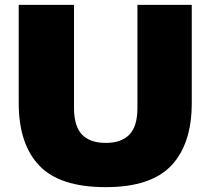

<svg xmlns="http://www.w3.org/2000/svg" viewBox="-20 -760 866 790"><path d="M415 10Q225.5 10 141.2 -79Q57 -168 57 -336V-740H284.5V-316Q284.5 -240.5 317.5 -206.2Q350.5 -172 415 -172Q479.5 -172 512.5 -206.2Q545.5 -240.5 545.5 -316V-740H769V-336Q769 -168 685 -79Q601 10 415 10Z"/></svg>

Font: Encode Sans SmExp Black
Style: Regular
Weight: 900
Width: 6
Designer: Multiple Designers
Foundry: Impallari Type
Version: Version 3.002; ttfautohint (v1.8.3) -l 8 -r 50 -G 200 -x 14 